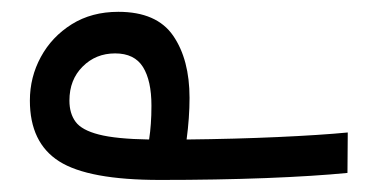

<svg xmlns="http://www.w3.org/2000/svg" viewBox="-20 -297 626 320"><path d="M246.6 2.9Q127.4 2.9 78.6 -28.1Q29.8 -59.1 29.8 -129.4Q29.8 -168.5 48.1 -202.1Q66.4 -235.8 99.6 -256.6Q132.8 -277.3 177.2 -277.3Q241.2 -277.3 268.6 -237.5Q295.9 -197.8 295.9 -133.8Q295.9 -101.1 291 -64.5Q372.6 -65.4 443.1 -68.6Q513.7 -71.8 559.6 -76.2L559.1 -8.8Q504.4 -3.4 423.1 -0.2Q341.8 2.9 246.6 2.9ZM228.5 -64.5Q230.5 -77.6 231.4 -90.8Q232.4 -104 232.4 -121.1Q232.4 -162.6 218.3 -185.3Q204.1 -208 171.9 -208Q139.6 -208 117.7 -186Q95.7 -164.1 95.7 -129.4Q95.7 -107.9 106 -94Q116.2 -80.1 144.8 -72.8Q173.3 -65.4 228.5 -64.5Z"/></svg>

Font: Cascadia Mono SemiLight
Style: Regular
Weight: 350
Monospace: yes
Designer: Aaron Bell
Foundry: Saja Typeworks
Version: Version 2404.023; ttfautohint (v1.8.4)